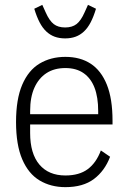

<svg xmlns="http://www.w3.org/2000/svg" viewBox="-20 -758 529 790"><path d="M249 12Q189 12 143 -15.5Q97 -43 71.5 -102.5Q46 -162 46 -256Q46 -350 71.5 -409.5Q97 -469 143 -496.5Q189 -524 249 -524Q310 -524 353 -496Q396 -468 419.5 -410Q443 -352 443 -261V-246H104V-211Q104 -126 142 -81Q180 -36 249 -36Q306 -36 341 -62Q376 -88 395 -139L433 -113Q411 -55 366.5 -21.5Q322 12 249 12ZM249 -478Q203 -478 171 -457Q139 -436 121.5 -397Q104 -358 104 -301V-288H384V-301Q384 -358 369 -397Q354 -436 324 -457Q294 -478 249 -478ZM248 -600Q224 -600 205 -607Q186 -614 170.5 -628.5Q155 -643 143 -666Q131 -689 121 -722L154 -738L168 -707Q183 -673 201 -659Q219 -645 248 -645Q277 -645 295 -659Q313 -673 328 -707L342 -738L375 -722Q365 -689 353 -666Q341 -643 325.5 -628.5Q310 -614 291 -607Q272 -600 248 -600Z"/></svg>

Font: IBM Plex Sans Condensed Light
Style: Regular
Weight: 300
Width: 3
Designer: Mike Abbink, Paul van der Laan, Pieter van Rosmalen
Foundry: Bold Monday
Version: Version 3.201